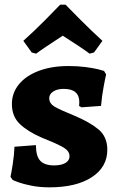

<svg xmlns="http://www.w3.org/2000/svg" viewBox="-20 -794 509 823"><path d="M34 -23 25 -36Q28 -49 34.5 -90Q41 -131 42 -165L134 -172Q134 -125 152.5 -105Q171 -85 212 -85Q243 -85 260.5 -95.5Q278 -106 278 -124Q278 -145 256.5 -159Q235 -173 188 -192L159 -204Q99 -230 65 -262.5Q31 -295 31 -348Q31 -396 61.5 -433Q92 -470 147 -490.5Q202 -511 274 -511Q313 -511 347 -506.5Q381 -502 401 -497Q421 -492 426 -490L435 -475Q432 -464 424.5 -424Q417 -384 413 -340L329 -334L319 -340L320 -356Q320 -413 253 -413Q226 -413 208.5 -402Q191 -391 191 -373Q191 -350 215.5 -336Q240 -322 297 -299Q364 -271 402 -239.5Q440 -208 440 -152Q440 -78 373.5 -34.5Q307 9 192 9Q150 9 115 2Q80 -5 59.5 -12.5Q39 -20 34 -23ZM116 -569 80 -619Q127 -661 175.5 -710Q224 -759 238 -774H261Q275 -759 324 -710Q373 -661 419 -619L383 -569L364 -564Q328 -591 249 -641Q164 -586 135 -564Z"/></svg>

Font: Alegreya SC ExtraBold
Style: Regular
Weight: 800
Designer: Juan Pablo del Peral
Foundry: Huerta Tipografica
Version: Version 2.007; ttfautohint (v1.6)